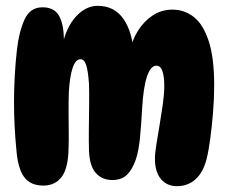

<svg xmlns="http://www.w3.org/2000/svg" viewBox="-20 -637 782 658"><path d="M425 -458Q432 -499 453 -532Q474 -565 504 -584.5Q534 -604 571 -604Q612 -604 644 -579Q676 -554 695 -497Q714 -440 714 -345Q714 -298 710 -250Q706 -202 700.5 -161Q695 -120 688 -92Q676 -46 650 -22.5Q624 1 586 1Q552 1 531.5 -23.5Q511 -48 511 -93Q511 -112 516 -142.5Q521 -173 527 -209Q533 -245 538 -280Q543 -315 543 -342Q543 -375 536.5 -393.5Q530 -412 516 -412Q496 -412 483.5 -374Q471 -336 467 -264Q464 -207 459.5 -162.5Q455 -118 445 -89Q433 -55 414.5 -37.5Q396 -20 365 -20Q330 -20 308.5 -44Q287 -68 285 -120Q284 -151 284.5 -194Q285 -237 285.5 -279Q286 -321 285 -349Q282 -393 275.5 -413.5Q269 -434 256 -434Q239 -434 229 -404.5Q219 -375 216 -322Q215 -297 215 -261Q215 -225 215.5 -189.5Q216 -154 215 -130Q214 -61 191.5 -31Q169 -1 129 -1Q84 -1 62.5 -30.5Q41 -60 36 -125Q32 -166 30 -206.5Q28 -247 28 -288Q28 -329 30.5 -376Q33 -423 38 -466Q45 -528 64 -570Q83 -612 126 -612Q165 -612 182 -583.5Q199 -555 199 -496Q199 -476 196 -459L193 -479Q207 -544 240.5 -580.5Q274 -617 315 -617Q372 -617 403.5 -571.5Q435 -526 439 -446Z"/></svg>

Font: DynaPuff Condensed SemiBold
Style: Regular
Weight: 600
Width: 3
Designer: Toshi Omagari, Jennifer Daniel
Foundry: Google Fonts
Version: Version 2.000